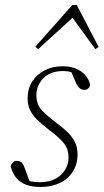

<svg xmlns="http://www.w3.org/2000/svg" viewBox="-20 -733 413 765"><path d="M141 12Q110 12 85.5 3.5Q61 -5 45.5 -23.5Q30 -42 23 -69Q24 -79 30.5 -85.5Q37 -92 46 -92Q59 -92 66 -85.5Q73 -79 77 -67L101 -3L72 -22Q88 -13 104 -10Q120 -7 140 -7Q174 -7 199.5 -20Q225 -33 239 -55.5Q253 -78 253 -106Q253 -142 231 -166.5Q209 -191 175 -216Q153 -233 133.5 -250.5Q114 -268 102 -290Q90 -312 90 -341Q90 -379 108 -407.5Q126 -436 157.5 -452.5Q189 -469 230 -469Q259 -469 281.5 -460Q304 -451 319 -434.5Q334 -418 339 -396Q338 -386 331.5 -380.5Q325 -375 316 -375Q305 -375 297.5 -381.5Q290 -388 283 -402L260 -456L287 -437Q276 -442 262.5 -446Q249 -450 232 -450Q181 -450 153 -421.5Q125 -393 125 -354Q125 -317 146.5 -294Q168 -271 200 -247Q225 -229 245 -210.5Q265 -192 277 -170Q289 -148 289 -118Q289 -79 270 -49Q251 -19 217.5 -3.5Q184 12 141 12ZM360 -537 259 -676H284L132 -537L121 -547L268 -713H286L373 -546Z"/></svg>

Font: Source Serif 4 48pt Light
Style: Italic
Weight: 300
Italic angle: -12°
Designer: Frank Grießhammer
Foundry: Adobe Systems Incorporated
Version: Version 4.004;hotconv 1.0.116;makeotfexe 2.5.65601